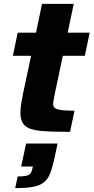

<svg xmlns="http://www.w3.org/2000/svg" viewBox="-20 -678 481 987"><path d="M340 0Q247 0 190.5 -5Q134 -10 109.5 -31Q85 -52 85 -99Q85 -118 88.5 -141.5Q92 -165 98 -195L140 -391H46L71 -510H165L196 -658H359L328 -510H441L416 -391H303L261 -193Q260 -185 256.5 -167.5Q253 -150 253 -144Q253 -123 276 -116Q299 -109 363 -109ZM58 289 71 229Q113 229 127 221.5Q141 214 146 191L149 178H89L114 60H276L259 140Q249 185 237.5 214Q226 243 205.5 259.5Q185 276 150 282.5Q115 289 58 289Z"/></svg>

Font: Saira
Style: Bold Italic
Weight: 700
Italic angle: -12°
Designer: Hector Gatti with collaboration of the Omnibus-Type team
Foundry: Omnibus-Type
Version: Version 1.100; ttfautohint (v1.8.3)